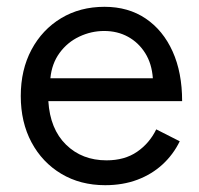

<svg xmlns="http://www.w3.org/2000/svg" viewBox="-20 -532 586 564"><path d="M289 12Q216 12 160 -21.5Q104 -55 72.5 -114Q41 -173 41 -250Q41 -327 72.5 -386Q104 -445 159.5 -478.5Q215 -512 287 -512Q357 -512 408 -477.5Q459 -443 487 -381Q515 -319 515 -235H122Q127 -153 174 -107Q221 -61 293 -61Q346 -61 382.5 -86Q419 -111 439 -152L508 -117Q489 -78 457.5 -49Q426 -20 383.5 -4Q341 12 289 12ZM128 -302H429Q426 -345 406.5 -376Q387 -407 356 -424Q325 -441 286 -441Q248 -441 213 -424.5Q178 -408 155 -376.5Q132 -345 128 -302Z"/></svg>

Font: Figtree Light
Style: Regular
Weight: 400
Version: Version 2.002